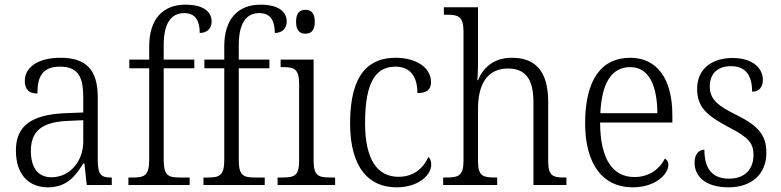

<svg xmlns="http://www.w3.org/2000/svg" viewBox="-20 -791 3340 821"><path d="M185 10C267 10 304 -40 336 -92H341L351 0H458V-32H454C410 -32 398 -46 398 -111V-375C398 -493 348 -544 239 -544C142 -544 86 -503 86 -445C86 -408 105 -391 140 -391C140 -462 160 -506 237 -506C320 -506 336 -454 336 -372V-310L259 -307C116 -301 48 -254 48 -148C48 -40 107 10 185 10ZM200 -33C139 -33 112 -79 112 -145C112 -224 151 -269 269 -274L336 -277V-185C336 -103 280 -33 200 -33Z M529 0H791V-32H750C701 -32 680 -39 680 -107V-499H811V-536H680V-597C680 -683 706 -735 768 -735C820 -735 834 -696 834 -650C864 -650 885 -668 885 -699C885 -740 851 -771 773 -771C675 -771 618 -708 618 -593V-536H533V-499H618V-107C618 -39 596 -32 548 -32H529Z M850 0H1112V-32H1071C1022 -32 1001 -39 1001 -107V-499H1132V-536H1001V-597C1001 -683 1027 -735 1089 -735C1141 -735 1155 -696 1155 -650C1185 -650 1206 -668 1206 -699C1206 -740 1172 -771 1094 -771C996 -771 939 -708 939 -593V-536H854V-499H939V-107C939 -39 917 -32 869 -32H850Z M1286 -647C1309 -647 1326 -659 1326 -698C1326 -737 1309 -749 1286 -749C1263 -749 1246 -737 1246 -698C1246 -659 1263 -647 1286 -647ZM1167 0H1413V-32H1395C1341 -32 1321 -39 1321 -105V-536H1180V-504H1189C1239 -504 1259 -496 1259 -431V-103C1259 -39 1239 -32 1185 -32H1167Z M1675 10C1774 10 1824 -46 1824 -86C1824 -102 1820 -112 1812 -120C1791 -74 1751 -35 1684 -35C1592 -35 1541 -111 1541 -265C1541 -450 1593 -506 1671 -506C1740 -506 1765 -456 1765 -393C1803 -393 1823 -406 1823 -440C1823 -503 1758 -544 1672 -544C1560 -544 1477 -478 1477 -264C1477 -69 1561 10 1675 10Z M1875 0H2106V-32H2098C2045 -32 2024 -38 2024 -102V-326C2024 -438 2069 -498 2152 -498C2231 -498 2261 -448 2261 -353V0H2402V-32H2395C2342 -32 2324 -39 2324 -105V-356C2324 -487 2269 -544 2169 -544C2090 -544 2046 -501 2024 -448H2021C2022 -456 2024 -488 2024 -514V-760H1878V-728H1892C1939 -728 1962 -721 1962 -656V-105C1962 -39 1941 -32 1887 -32H1875Z M2684 10C2787 10 2838 -49 2838 -86C2838 -100 2831 -109 2823 -113C2802 -71 2759 -34 2693 -34C2601 -34 2547 -108 2546 -267H2855V-299C2855 -456 2788 -544 2675 -544C2552 -544 2482 -451 2482 -263C2482 -89 2558 10 2684 10ZM2791 -307H2547C2553 -431 2592 -504 2675 -504C2755 -504 2790 -425 2791 -307Z M3095 10C3193 10 3257 -45 3257 -138C3257 -211 3225 -252 3130 -299C3051 -338 3015 -365 3015 -421C3015 -471 3043 -508 3106 -508C3165 -508 3196 -473 3196 -399C3226 -399 3242 -418 3242 -450C3242 -499 3199 -543 3113 -543C3021 -543 2961 -494 2961 -412C2961 -333 3000 -298 3100 -245C3182 -203 3202 -177 3202 -129C3202 -68 3166 -27 3097 -27C3019 -27 2992 -78 2992 -151C2972 -151 2950 -136 2950 -95C2950 -37 2997 10 3095 10Z"/></svg>

Font: Noto Serif Myanmar SemiCondensed Light
Style: Regular
Weight: 300
Width: 4
Designer: Ben Mitchell and the Monotype Design Team
Foundry: Monotype Imaging Inc.
Version: Version 2.106